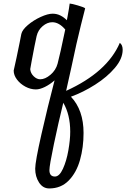

<svg xmlns="http://www.w3.org/2000/svg" viewBox="-20 -495 710 1080"><path d="M379 49Q450 124 450 253Q450 334 430 405Q410 476 366.5 520.5Q323 565 257 565Q221 565 199.5 531.5Q178 498 178 454Q178 415 213 260.5Q248 106 287 -43Q261 -20 232.5 -6Q204 8 182 8Q152 8 123 -7.5Q94 -23 75.5 -47.5Q57 -72 57 -98Q72 -163 91 -258L100 -304Q105 -327 136.5 -354Q168 -381 208.5 -399.5Q249 -418 276 -418Q300 -418 320.5 -407.5Q341 -397 356 -381Q358 -393 360 -402Q362 -411 363 -419Q365 -431 367.5 -444.5Q370 -458 372 -475Q381 -475 417.5 -464.5Q454 -454 459 -448L435 -353Q412 -262 381 -114L352 16Q583 -89 654 -254Q670 -242 670 -215Q670 -165 626.5 -113.5Q583 -62 515.5 -19Q448 24 379 49ZM304 -137Q317 -185 347 -329Q312 -370 274 -370Q246 -370 220 -348Q194 -326 186 -292Q176 -248 158 -151L150 -106Q152 -83 169.5 -66Q187 -49 206 -49Q234 -49 264 -74.5Q294 -100 304 -137ZM375 246Q375 150 336 83Q308 197 283 316.5Q258 436 258 462Q258 498 289 498Q314 498 334 454.5Q354 411 364.5 351Q375 291 375 246Z"/></svg>

Font: Charmonman
Style: Bold
Weight: 700
Designer: Ekaluck Peanpanawate
Foundry: Cadson Demak Co.,Ltd.
Version: Version 1.000; ttfautohint (v1.6)